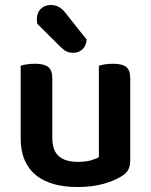

<svg xmlns="http://www.w3.org/2000/svg" viewBox="-20 -736 606 771"><path d="M503 -93Q503 -70 495 -54.5Q487 -39 466 -27Q437 -9 392.5 3Q348 15 291 15Q239 15 197 3.5Q155 -8 125 -32Q95 -56 79 -93Q63 -130 63 -181V-472Q71 -475 86.5 -477.5Q102 -480 121 -480Q156 -480 173 -467.5Q190 -455 190 -421V-183Q190 -131 216.5 -108.5Q243 -86 292 -86Q323 -86 344.5 -92Q366 -98 377 -105V-472Q385 -475 400.5 -477.5Q416 -480 434 -480Q470 -480 486.5 -467.5Q503 -455 503 -421ZM130 -640Q128 -650 128 -658Q128 -685 144 -700.5Q160 -716 184 -716Q216 -716 239 -689L328 -577Q326 -551 310.5 -537.5Q295 -524 276 -524Q259 -524 248 -529Q237 -534 226 -545Z"/></svg>

Font: Baloo Paaji 2 SemiBold
Style: Regular
Weight: 600
Designer: Shuchita Grover, Noopur Datye and Ek Type
Foundry: Ek Type
Version: Version 1.640;hotconv 1.0.111;makeotfexe 2.5.65597; ttfautoh